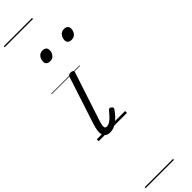

<svg xmlns="http://www.w3.org/2000/svg" viewBox="-496 -977 1445 1445"><g transform="rotate(-45 226.5 -255.0)"><path d="M109 15Q85 15 71 5Q57 -5 52 -22.5Q47 -40 50.5 -64Q54 -88 63 -117L186 -494Q190 -506 196 -510.5Q202 -515 217 -515Q231 -515 237.5 -509Q244 -503 241 -493L113 -103Q105 -78 103 -63Q101 -48 105.5 -41Q110 -34 120 -34Q138 -34 155.5 -45.5Q173 -57 189.5 -75Q206 -93 219 -109Q226 -118 233 -118Q240 -118 247 -112Q256 -105 257 -99Q258 -93 254 -87Q242 -69 220.5 -45Q199 -21 170.5 -3Q142 15 109 15ZM167 -683Q149 -683 138 -692Q127 -701 127 -719Q127 -743 141.5 -762.5Q156 -782 184 -782Q202 -782 213 -773Q224 -764 224 -745Q224 -722 209.5 -702.5Q195 -683 167 -683ZM396 -683Q378 -683 366.5 -692Q355 -701 355 -719Q355 -743 370 -762.5Q385 -782 413 -782Q430 -782 441.5 -773Q453 -764 453 -745Q453 -722 438.5 -702.5Q424 -683 396 -683ZM0 490H301V500H0ZM0 -20H301V0H0ZM0 -505H301V-500H0ZM0 -1010H301V-1000H0Z"/></g></svg>

Font: Playwrite NZ Guides
Style: Regular
Weight: 400
Designer: Veronika Burian, José Scaglione
Foundry: TypeTogether
Version: Version 1.003